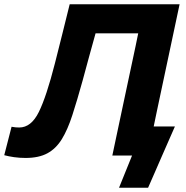

<svg xmlns="http://www.w3.org/2000/svg" viewBox="-60 -733 878 905"><path d="M60.5 11.5Q32.5 11.5 6.2 7.8Q-20 4 -40 -1.5L-5.5 -135.5Q3.5 -133.5 13.2 -132.8Q23 -132 30.5 -132Q87 -132 123 -205Q159 -278 199 -435Q216 -502.5 233.8 -573.2Q251.5 -644 268.5 -713H786.5Q774 -654 762.2 -598.5Q750.5 -543 735.5 -473L684.5 -233Q679 -206.5 674 -183Q669 -159.5 664.5 -137H764.5Q748.5 -100.5 732 -63Q715.5 -25.5 700 10Q685 44.5 669.2 80.8Q653.5 117 638 152H501L562.5 0H469.5Q481.5 -57 493 -111Q504.5 -165 519 -233.5L565 -449.5Q572.5 -484 579 -515.2Q585.5 -546.5 591.5 -576H390.5Q375.5 -522 360.2 -466.8Q345 -411.5 329.5 -353.5Q303.5 -259.5 281.2 -190.8Q259 -122 231.5 -77.2Q204 -32.5 163.5 -10.5Q123 11.5 60.5 11.5Z"/></svg>

Font: Commissioner
Style: Bold Italic
Weight: 700
Italic angle: -12°
Designer: Kostas Bartsokas
Foundry: Kostas Bartsokas
Version: Version 1.000; ttfautohint (v1.8.3)